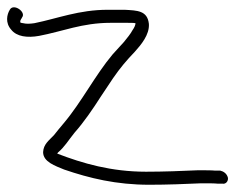

<svg xmlns="http://www.w3.org/2000/svg" viewBox="-91 -499 682 530"><path d="M-60 -417C-45 -398 -16 -394 17 -400C81 -412 136 -436 214 -436H260C269 -436 278 -436 283 -435C283 -430 280 -423 275 -416C269 -405 260 -394 251 -383L220 -349C172 -292 134 -217 85 -159C74 -146 65 -135 58 -126C44 -111 29 -101 28 -79C28 -52 62 -41 86 -31C156 -7 230 11 321 11C370 11 421 9 464 7C486 7 501 7 510 8H523C533 10 540 0 538 -9C535 -20 526 -26 517 -28H503C494 -29 478 -29 455 -29C412 -27 361 -25 312 -25C216 -25 137 -48 67 -75L69 -78C87 -93 98 -112 115 -133C140 -161 166 -199 187 -232L221 -283C241 -312 258 -332 281 -356C298 -375 322 -403 320 -433C316 -470 288 -470 253 -472H206C127 -472 68 -448 4 -435C-9 -433 -20 -433 -27 -435C-30 -435 -33 -436 -35 -437V-439C-36 -443 -31 -448 -30 -451C-18 -466 -54 -491 -64 -472C-72 -459 -77 -436 -60 -417Z"/></svg>

Font: Stray Cat
Style: OpObl
Weight: 400
Version: Version 1.0